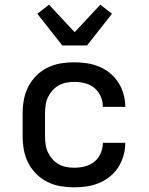

<svg xmlns="http://www.w3.org/2000/svg" viewBox="-20 -795 640 823"><path d="M298 8Q268 8 239 3Q210 -2 183.5 -15Q157 -28 136 -49Q115 -70 101.5 -96Q88 -122 82.5 -151.5Q77 -181 77 -210V-310Q77 -339 82.5 -368.5Q88 -398 101.5 -424Q115 -450 136 -471Q157 -492 183.5 -505Q210 -518 239 -523Q268 -528 298 -528Q325 -528 352 -524Q379 -520 404.5 -509.5Q430 -499 451.5 -481.5Q473 -464 487.5 -441Q502 -418 509.5 -391.5Q517 -365 517 -338V-337H421Q421 -360 411.5 -382Q402 -404 384 -418.5Q366 -433 343.5 -438.5Q321 -444 298 -444Q280 -444 263 -440.5Q246 -437 231 -428.5Q216 -420 204.5 -407Q193 -394 185.5 -378Q178 -362 175.5 -344.5Q173 -327 173 -310V-210Q173 -193 175.5 -175.5Q178 -158 185.5 -142Q193 -126 204.5 -113Q216 -100 231 -91.5Q246 -83 263 -79.5Q280 -76 298 -76Q321 -76 343.5 -81.5Q366 -87 384 -101.5Q402 -116 411.5 -138Q421 -160 421 -183H517V-182Q517 -155 509.5 -128.5Q502 -102 487.5 -79Q473 -56 451.5 -38.5Q430 -21 404.5 -10.5Q379 0 352 4Q325 8 298 8ZM247 -600 140 -736 190 -775 300 -657 410 -775 460 -736 353 -600Z"/></svg>

Font: Iosevka Fixed Medium Extended
Style: Regular
Weight: 500
Width: 7
Monospace: yes
Designer: Belleve Invis
Foundry: Belleve Invis
Version: Version 24.1.1; ttfautohint (v1.8.4)